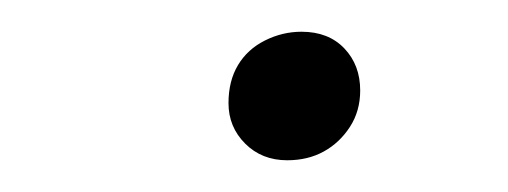

<svg xmlns="http://www.w3.org/2000/svg" viewBox="-20 -387 320 121"><path d="M161 -286Q145 -286 134.5 -296.5Q124 -307 124 -322Q124 -336 130 -346Q136 -356 147 -361.5Q158 -367 170 -367Q187 -367 197 -356.5Q207 -346 207 -330Q207 -317 200.5 -307Q194 -297 184 -291.5Q174 -286 161 -286Z"/></svg>

Font: Source Serif 4 36pt Light
Style: Italic
Weight: 300
Italic angle: -12°
Designer: Frank Grießhammer
Foundry: Adobe Systems Incorporated
Version: Version 4.004;hotconv 1.0.116;makeotfexe 2.5.65601